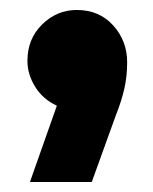

<svg xmlns="http://www.w3.org/2000/svg" viewBox="-20 -208 306 385"><path d="M40 157 94 4Q66 -9 50.5 -34Q35 -59 35 -86Q35 -130 64.5 -159Q94 -188 134 -188Q179 -188 207 -157Q235 -126 235 -83Q235 -56 229.5 -31Q224 -6 212 24L164 157Z"/></svg>

Font: MuseoModerno Thin ExtraBold
Style: Regular
Weight: 800
Version: Version 1.002